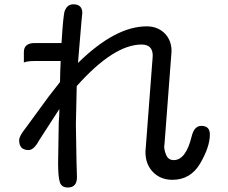

<svg xmlns="http://www.w3.org/2000/svg" viewBox="-20 -795 1040 876"><path d="M335.9 -507.8Q505.9 -674.8 649.4 -674.8Q702.1 -674.8 735.4 -638.7Q762.7 -607.4 762.7 -561.5L730.5 -136.7L729.5 -131.8Q727.5 -115.2 737.3 -89.8Q747.1 -64.5 772.5 -64.5Q828.1 -64.5 854.5 -172.9Q866.2 -220.7 898.4 -220.7Q937.5 -220.7 937.5 -181.6Q937.5 -125 893.6 -49.8Q849.6 25.4 766.6 25.4Q712.9 25.4 678.2 -9.8Q643.6 -44.9 643.6 -102.5L674.8 -512.7L675.8 -524.4L676.8 -541Q676.8 -591.8 626 -591.8Q499 -591.8 330.1 -402.3L326.2 -228.5L329.1 -55.7L331.1 13.7Q331.1 60.5 289.1 60.5Q260.7 60.5 252.9 36.1Q245.1 11.7 245.1 -51.8L248 -233.4L250 -265.6L251 -297.9L158.2 -154.3Q134.8 -110.4 110.4 -110.4Q67.4 -110.4 67.4 -155.3Q67.4 -173.8 95.7 -209L202.1 -354.5L253.9 -420.9L254.9 -469.7L256.8 -516.6H138.7Q104.5 -516.6 88.9 -509.8Q88.9 -516.6 88.9 -557.6Q88.9 -598.6 138.7 -598.6H260.7Q268.6 -728.5 275.4 -745.1Q287.1 -775.4 314.5 -775.4Q355.5 -775.4 355.5 -735.4L351.6 -696.3L337.9 -533.2L335.9 -507.8Z"/></svg>

Font: YuPearl-Regular
Style: Regular
Weight: 400
Designer: Max Yao
Foundry: Max-Everyday
Version: Version 1.011; ttfautohint (v1.8.3)